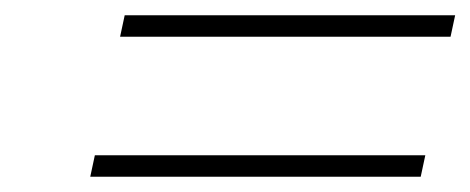

<svg xmlns="http://www.w3.org/2000/svg" viewBox="-20 -461 615 251"><path d="M143 -441 137 -413H569L575 -441ZM98 -230H530L536 -258H104Z"/></svg>

Font: LT Wave Text Thin Italic
Style: Regular
Weight: 100
Designer: Daniel Lyons
Version: Version 2.5 (Glyphs App)